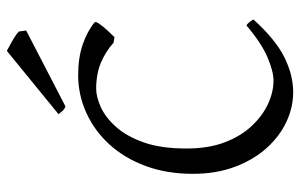

<svg xmlns="http://www.w3.org/2000/svg" viewBox="-182 -702 899 576"><g transform="rotate(-90 268.0 -414.5)"><path d="M279 15Q233 15 189.5 -5.5Q146 -26 111 -65Q76 -104 55 -160Q34 -216 34 -286Q34 -364 57.5 -427.5Q81 -491 122 -536Q163 -581 217 -605.5Q271 -630 330 -630Q383 -630 423 -616Q463 -602 488 -581Q492 -578 484 -566.5Q476 -555 464 -542Q452 -529 444 -521L427 -524Q402 -547 368 -561.5Q334 -576 289 -576Q265 -576 234 -562Q203 -548 174.5 -516Q146 -484 128 -432.5Q110 -381 110 -305Q110 -239 128.5 -190.5Q147 -142 177.5 -109.5Q208 -77 243.5 -60.5Q279 -44 314 -44Q341 -44 383.5 -62Q426 -80 479 -125Q484 -123 490 -115Q496 -107 497 -104Q436 -37 383 -11Q330 15 279 15ZM236 -668Q227 -672 223.5 -676Q220 -680 213 -689L403 -844Q413 -839 433 -827.5Q453 -816 461 -808L464 -786Z"/></g></svg>

Font: ChillKai
Style: Regular
Weight: 400
Designer: ChillType
Foundry: 寒蝉字型
Version: Version 2.000